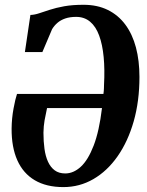

<svg xmlns="http://www.w3.org/2000/svg" viewBox="-20 -771 616 802"><path d="M84 -553.5 107 -708.5Q124 -709 143.5 -715.5Q163 -722 188.2 -730.2Q213.5 -738.5 248 -744.8Q282.5 -751 329 -751Q386.5 -751 430.2 -729.5Q474 -708 503.5 -668.2Q533 -628.5 547.8 -573Q562.5 -517.5 562.5 -449.5Q562.5 -348.5 538.5 -264.2Q514.5 -180 471.2 -118.2Q428 -56.5 370.2 -23Q312.5 10.5 244.5 10.5Q174 10.5 125.5 -18Q77 -46.5 52.5 -101.2Q28 -156 28.5 -234Q29 -277 36.5 -317.5Q44 -358 51 -378.5H412Q413 -385 413.5 -391Q414 -397 414.2 -403.5Q414.5 -410 414.5 -416.5Q418 -480.5 413 -532.8Q408 -585 394.2 -622.5Q380.5 -660 356.5 -680.2Q332.5 -700.5 298 -700.5Q272 -700.5 252.5 -693.8Q233 -687 219.8 -675.5Q206.5 -664 197.5 -649L157 -553.5ZM406 -319.5H176.5Q170.5 -292.5 166.2 -268.5Q162 -244.5 161.5 -217Q161.5 -180 165.8 -149.2Q170 -118.5 180.5 -95.5Q191 -72.5 208.5 -59.5Q226 -46.5 252.5 -46.5Q287 -46.5 317.5 -74.5Q348 -102.5 371.2 -162.8Q394.5 -223 406 -319.5Z"/></svg>

Font: Merriweather 24pt SemiCondensed
Style: Bold Italic
Weight: 700
Width: 4
Italic angle: -7.8°
Designer: Eben Sorkin
Foundry: Eben Sorkin
Version: Version 2.101